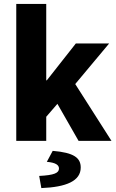

<svg xmlns="http://www.w3.org/2000/svg" viewBox="-20 -719 594 980"><path d="M63 0H216V-123L273 -189L381 0H549L364 -290L537 -497H367L219 -309H216V-699H63ZM191 241C318 236 392 205 392 136C392 87 358 60 249 51L219 107C264 111 281 123 281 141C281 164 257 175 180 179Z"/></svg>

Font: DAIFUKU Sans
Style: Bold
Weight: 700
Designer: Original font ‘Source Han Sans JP’ : Paul D. Hunt
Foundry: Daifuku
Version: Version 1.000